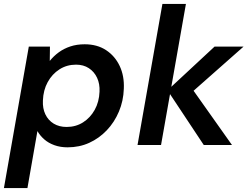

<svg xmlns="http://www.w3.org/2000/svg" viewBox="-36 -740 1264 980"><path d="M-16 220 111 -502H219L218 -429Q238 -454 264 -473Q290 -492 323 -503Q356 -514 396 -514Q460 -514 505.5 -484Q551 -454 575 -403Q599 -352 596 -287Q594 -225 571 -170.5Q548 -116 509 -75Q470 -34 419.5 -11Q369 12 309 12Q272 12 241.5 1Q211 -10 189.5 -29Q168 -48 155 -71L104 220ZM304 -92Q351 -92 388 -115.5Q425 -139 447.5 -179.5Q470 -220 472 -272Q474 -312 459.5 -343Q445 -374 417.5 -392Q390 -410 352 -410Q305 -410 267.5 -386Q230 -362 207.5 -321Q185 -280 183 -227Q181 -187 195.5 -156.5Q210 -126 238 -109Q266 -92 304 -92Z M1004 0 819 -279 1059 -502H1207L915 -244L925 -315L1148 0ZM666 0 793 -720H913L786 0Z"/></svg>

Font: DM Sans 16pt SemiBold
Style: Italic
Weight: 600
Italic angle: -10°
Version: Version 4.004;gftools[0.9.30]